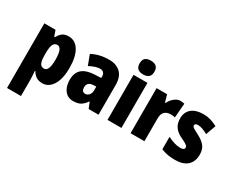

<svg xmlns="http://www.w3.org/2000/svg" viewBox="-133 -1288 2477 2040"><g transform="rotate(30 1105.5 -268.0)"><path d="M351 -563Q432 -563 478 -487Q524 -411 524 -276Q524 -140 476.5 -65Q429 10 352 10Q308 10 277.5 -9.5Q247 -29 226 -66H220Q222 -34 224 -9Q226 16 226 36V240H55V-553H192L217 -482H226Q251 -528 279.5 -545.5Q308 -563 351 -563ZM291 -424Q256 -424 241 -392Q226 -360 226 -290V-263Q226 -197 240.5 -165.5Q255 -134 291 -134Q351 -134 351 -275Q351 -352 336 -388Q321 -424 291 -424Z M847 -563Q936 -563 987.5 -513Q1039 -463 1039 -363V0H918L888 -73H884Q855 -30 821 -10Q787 10 730 10Q683 10 651.5 -14Q620 -38 604 -78.5Q588 -119 588 -169Q588 -258 640 -301.5Q692 -345 791 -349L869 -352V-364Q869 -432 811 -432Q759 -432 682 -391L636 -513Q679 -537 732 -550Q785 -563 847 -563ZM835 -245Q760 -242 760 -177Q760 -121 804 -121Q831 -121 850 -143Q869 -165 869 -200V-247Z M1234 -776Q1278 -776 1301.5 -756Q1325 -736 1325 -691Q1325 -647 1301 -627Q1277 -607 1234 -607Q1192 -607 1168 -627Q1144 -647 1144 -691Q1144 -736 1167 -756Q1190 -776 1234 -776ZM1320 -553V0H1149V-553Z M1721 -563Q1745 -563 1770 -557L1756 -381Q1746 -384 1733.5 -385.5Q1721 -387 1702 -387Q1657 -387 1629.5 -362Q1602 -337 1602 -276V0H1432V-553H1561L1586 -465H1594Q1605 -489 1624 -511.5Q1643 -534 1668 -548.5Q1693 -563 1721 -563Z M2183 -170Q2183 -84 2131.5 -37Q2080 10 1980 10Q1934 10 1892.5 3Q1851 -4 1810 -21V-174Q1847 -154 1888.5 -141.5Q1930 -129 1966 -129Q2016 -129 2016 -160Q2016 -170 2009.5 -178.5Q2003 -187 1983 -199Q1963 -211 1922 -230Q1866 -257 1837.5 -298Q1809 -339 1809 -400Q1809 -478 1860.5 -520.5Q1912 -563 2004 -563Q2050 -563 2091 -551Q2132 -539 2176 -516L2132 -393Q2102 -410 2070 -422Q2038 -434 2011 -434Q1973 -434 1973 -409Q1973 -399 1979 -392Q1985 -385 2003.5 -374Q2022 -363 2061 -343Q2118 -314 2150.5 -275Q2183 -236 2183 -170Z"/></g></svg>

Font: Noto Sans Thai Cond Blk
Style: Regular
Weight: 900
Width: 3
Designer: Monotype Design Team
Foundry: Monotype Imaging Inc.
Version: Version 2.002; ttfautohint (v1.8.4.7-5d5b)